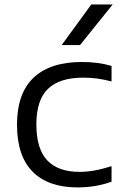

<svg xmlns="http://www.w3.org/2000/svg" viewBox="-20 -828 546 858"><path d="M56 -271Q56 -410.5 130 -480.8Q204 -551 346 -551Q419 -551 478.5 -533.5V-464Q446 -472.5 416 -476.8Q386 -481 352.5 -481Q246 -481 194.2 -430.8Q142.5 -380.5 142.5 -272.5Q142.5 -163 191 -111.5Q239.5 -60 335.5 -60Q367.5 -60 401.5 -66Q435.5 -72 478.5 -85.5V-16Q407.5 9.5 327 9.5Q195.5 9.5 125.8 -60.8Q56 -131 56 -271ZM255.5 -626.5 388 -808H483.5L337.5 -626.5Z"/></svg>

Font: Encode Sans Expanded
Style: Regular
Weight: 400
Width: 7
Designer: Multiple Designers
Foundry: Impallari Type
Version: Version 2.000